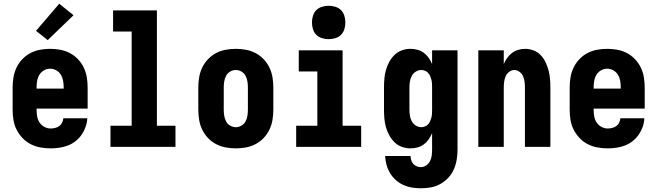

<svg xmlns="http://www.w3.org/2000/svg" viewBox="-20 -791 3540 1034"><path d="M252 8Q225 8 197.5 3Q170 -2 145.5 -14.5Q121 -27 101.5 -47.5Q82 -68 69.5 -92.5Q57 -117 52.5 -144.5Q48 -172 48 -200V-320Q48 -347 52.5 -374.5Q57 -402 69 -427Q81 -452 100 -472Q119 -492 143.5 -505Q168 -518 195.5 -523Q223 -528 250 -528Q277 -528 304.5 -523Q332 -518 356.5 -505Q381 -492 400 -472Q419 -452 431 -427Q443 -402 447.5 -374.5Q452 -347 452 -320V-206H177V-200Q177 -182 180 -164.5Q183 -147 192.5 -132Q202 -117 218.5 -108Q235 -99 252 -99Q265 -99 277 -102Q289 -105 299 -112Q309 -119 314.5 -130.5Q320 -142 321 -154H450Q449 -130 441 -107.5Q433 -85 419.5 -65.5Q406 -46 387 -31Q368 -16 346 -7.5Q324 1 300 4.5Q276 8 252 8ZM323 -314V-320Q323 -338 320 -355.5Q317 -373 308 -388Q299 -403 283.5 -412Q268 -421 250 -421Q232 -421 216.5 -412Q201 -403 192 -388Q183 -373 180 -355.5Q177 -338 177 -320V-314ZM237 -575 174 -625 299 -771 376 -709Z M575 0V-114H689V-621H589V-735H825V-114H925V0Z M1250 8Q1223 8 1195.5 3Q1168 -2 1143.5 -15Q1119 -28 1100 -48Q1081 -68 1069 -93Q1057 -118 1052.5 -145.5Q1048 -173 1048 -200V-320Q1048 -347 1052.5 -374.5Q1057 -402 1069 -427Q1081 -452 1100 -472Q1119 -492 1143.5 -505Q1168 -518 1195.5 -523Q1223 -528 1250 -528Q1277 -528 1304.5 -523Q1332 -518 1356.5 -505Q1381 -492 1400 -472Q1419 -452 1431 -427Q1443 -402 1447.5 -374.5Q1452 -347 1452 -320V-200Q1452 -173 1447.5 -145.5Q1443 -118 1431 -93Q1419 -68 1400 -48Q1381 -28 1356.5 -15Q1332 -2 1304.5 3Q1277 8 1250 8ZM1250 -106Q1266 -106 1280.5 -114.5Q1295 -123 1302.5 -137.5Q1310 -152 1312.5 -168Q1315 -184 1315 -200V-320Q1315 -336 1312.5 -352Q1310 -368 1302.5 -382.5Q1295 -397 1280.5 -405.5Q1266 -414 1250 -414Q1234 -414 1219.5 -405.5Q1205 -397 1197.5 -382.5Q1190 -368 1187.5 -352Q1185 -336 1185 -320V-200Q1185 -184 1187.5 -168Q1190 -152 1197.5 -137.5Q1205 -123 1219.5 -114.5Q1234 -106 1250 -106Z M1575 0V-114H1689V-406H1589V-520H1825V-114H1925V0ZM1750 -580Q1732 -580 1714 -585.5Q1696 -591 1683.5 -603.5Q1671 -616 1665.5 -634Q1660 -652 1660 -670Q1660 -688 1665.5 -706Q1671 -724 1683.5 -736.5Q1696 -749 1714 -754.5Q1732 -760 1750 -760Q1768 -760 1786 -754.5Q1804 -749 1816.5 -736.5Q1829 -724 1834.5 -706Q1840 -688 1840 -670Q1840 -652 1834.5 -634Q1829 -616 1816.5 -603.5Q1804 -591 1786 -585.5Q1768 -580 1750 -580Z M2247 223Q2222 223 2198 219Q2174 215 2152 205Q2130 195 2111.5 178.5Q2093 162 2080.5 141Q2068 120 2061.5 96.5Q2055 73 2054 49H2191Q2191 60 2194.5 71.5Q2198 83 2205.5 91.5Q2213 100 2224 104.5Q2235 109 2247 109Q2262 109 2275.5 99.5Q2289 90 2296 76Q2303 62 2305 46.5Q2307 31 2307 15V-74Q2300 -57 2289 -41Q2278 -25 2262.5 -13.5Q2247 -2 2228.5 3Q2210 8 2191 8Q2167 8 2144.5 0Q2122 -8 2105 -24.5Q2088 -41 2076.5 -62Q2065 -83 2058.5 -106Q2052 -129 2050 -152.5Q2048 -176 2048 -200V-320Q2048 -344 2050 -367.5Q2052 -391 2058.5 -414Q2065 -437 2076.5 -458Q2088 -479 2105 -495.5Q2122 -512 2144.5 -520Q2167 -528 2191 -528Q2210 -528 2228.5 -523Q2247 -518 2262.5 -506.5Q2278 -495 2289 -479Q2300 -463 2307 -446V-520H2444V15Q2444 42 2439.5 69Q2435 96 2424 121Q2413 146 2394.5 166Q2376 186 2352 199.5Q2328 213 2301 218Q2274 223 2247 223ZM2249 -106Q2259 -106 2269 -110Q2279 -114 2286 -122Q2293 -130 2297 -139.5Q2301 -149 2303.5 -159Q2306 -169 2306.5 -179.5Q2307 -190 2307 -200V-320Q2307 -330 2306.5 -340.5Q2306 -351 2303.5 -361Q2301 -371 2297 -380.5Q2293 -390 2286 -398Q2279 -406 2269 -410Q2259 -414 2249 -414Q2233 -414 2219 -405Q2205 -396 2197.5 -382Q2190 -368 2187.5 -352Q2185 -336 2185 -320V-200Q2185 -184 2187.5 -168Q2190 -152 2197.5 -138Q2205 -124 2219 -115Q2233 -106 2249 -106Z M2556 0V-520H2693V-446Q2700 -463 2711 -478.5Q2722 -494 2737 -505.5Q2752 -517 2770.5 -522.5Q2789 -528 2808 -528Q2831 -528 2853.5 -519.5Q2876 -511 2892 -494Q2908 -477 2918 -456Q2928 -435 2934 -412.5Q2940 -390 2942 -366.5Q2944 -343 2944 -320V0H2807V-320Q2807 -335 2805 -350.5Q2803 -366 2797 -380Q2791 -394 2778 -404Q2765 -414 2750 -414Q2735 -414 2722 -404Q2709 -394 2703 -380Q2697 -366 2695 -350.5Q2693 -335 2693 -320V0Z M3252 8Q3225 8 3197.5 3Q3170 -2 3145.5 -14.5Q3121 -27 3101.5 -47.5Q3082 -68 3069.5 -92.5Q3057 -117 3052.5 -144.5Q3048 -172 3048 -200V-320Q3048 -347 3052.5 -374.5Q3057 -402 3069 -427Q3081 -452 3100 -472Q3119 -492 3143.5 -505Q3168 -518 3195.5 -523Q3223 -528 3250 -528Q3277 -528 3304.5 -523Q3332 -518 3356.5 -505Q3381 -492 3400 -472Q3419 -452 3431 -427Q3443 -402 3447.5 -374.5Q3452 -347 3452 -320V-206H3177V-200Q3177 -182 3180 -164.5Q3183 -147 3192.5 -132Q3202 -117 3218.5 -108Q3235 -99 3252 -99Q3265 -99 3277 -102Q3289 -105 3299 -112Q3309 -119 3314.5 -130.5Q3320 -142 3321 -154H3450Q3449 -130 3441 -107.5Q3433 -85 3419.5 -65.5Q3406 -46 3387 -31Q3368 -16 3346 -7.5Q3324 1 3300 4.5Q3276 8 3252 8ZM3323 -314V-320Q3323 -338 3320 -355.5Q3317 -373 3308 -388Q3299 -403 3283.5 -412Q3268 -421 3250 -421Q3232 -421 3216.5 -412Q3201 -403 3192 -388Q3183 -373 3180 -355.5Q3177 -338 3177 -320V-314Z"/></svg>

Font: Iosevka Curly Heavy
Style: Regular
Weight: 900
Monospace: yes
Designer: Belleve Invis
Foundry: Belleve Invis
Version: Version 22.1.2; ttfautohint (v1.8.4)